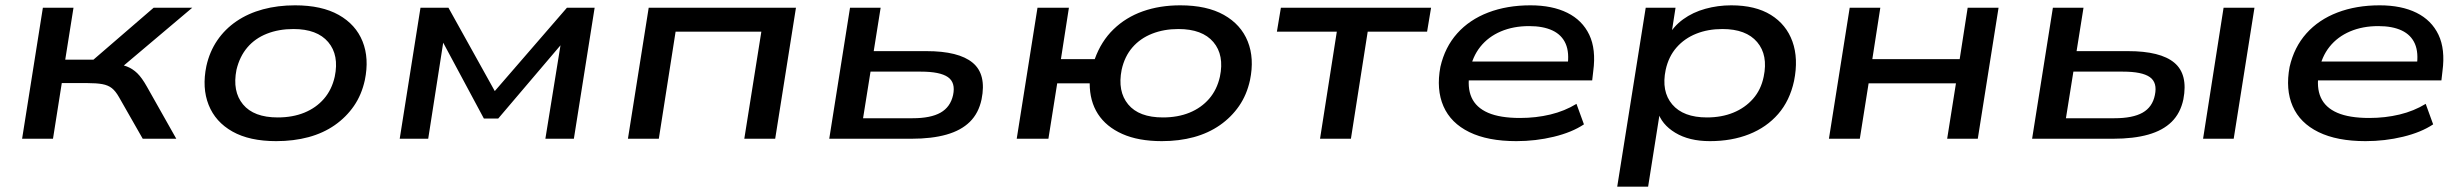

<svg xmlns="http://www.w3.org/2000/svg" viewBox="-20 -521 9247 721"><path d="M63 0 141 -492H256L225 -297H331L557 -492H702L413 -248L399 -282Q434 -280 456 -271.5Q478 -263 495.5 -246Q513 -229 532 -195L642 0H516L427 -156Q414 -179 400 -190Q386 -201 364.5 -205Q343 -209 308 -209H212L179 0Z M1017 9Q917 9 853 -27Q789 -63 763.5 -127Q738 -191 755 -273Q767 -327 796 -369.5Q825 -412 868.5 -441.5Q912 -471 967.5 -486Q1023 -501 1088 -501Q1188 -501 1252 -465Q1316 -429 1341.5 -365.5Q1367 -302 1350 -220Q1338 -165 1309 -123Q1280 -81 1237 -51Q1194 -21 1138.5 -6Q1083 9 1017 9ZM1023 -80Q1079 -80 1123 -98Q1167 -116 1196.5 -150Q1226 -184 1237 -233Q1254 -314 1212.5 -363Q1171 -412 1082 -412Q1027 -412 982.5 -394.5Q938 -377 909 -343Q880 -309 868 -259Q852 -178 892.5 -129Q933 -80 1023 -80Z M1481 0 1559 -492H1664L1838 -179L2109 -492H2213L2135 0H2028L2089 -377H2107L1851 -76H1797L1635 -378H1647L1588 0Z M2338 0 2416 -492H2969L2891 0H2775L2839 -402H2517L2454 0Z M3094 0 3172 -492H3287L3261 -329H3459Q3580 -329 3632.5 -285.5Q3685 -242 3666 -148Q3655 -96 3622 -63.5Q3589 -31 3534 -15.5Q3479 0 3403 0ZM3221 -77H3407Q3475 -77 3512 -98Q3549 -119 3559 -164Q3569 -211 3539.5 -231.5Q3510 -252 3438 -252H3249Z M4343 9Q4255 9 4194.5 -18Q4134 -45 4103 -93Q4072 -141 4072 -208H3950L3917 0H3798L3876 -492H3994L3964 -299H4091Q4115 -366 4161.5 -411Q4208 -456 4271.5 -478.5Q4335 -501 4412 -501Q4512 -501 4576 -465Q4640 -429 4665.5 -365.5Q4691 -302 4674 -220Q4662 -165 4633 -123Q4604 -81 4561 -51Q4518 -21 4463 -6Q4408 9 4343 9ZM4347 -80Q4403 -80 4447 -98Q4491 -116 4520.5 -150Q4550 -184 4561 -233Q4578 -314 4536.5 -363Q4495 -412 4405 -412Q4351 -412 4306.5 -394.5Q4262 -377 4232.5 -343Q4203 -309 4192 -259Q4176 -178 4216.5 -129Q4257 -80 4347 -80Z M4937 0 5000 -402H4775L4790 -492H5354L5339 -402H5116L5053 0Z M5674 9Q5567 9 5497.5 -25Q5428 -59 5400.5 -122Q5373 -185 5389 -270Q5406 -344 5452 -395.5Q5498 -447 5568.5 -474Q5639 -501 5727 -501Q5809 -501 5865.5 -473Q5922 -445 5948 -390.5Q5974 -336 5963 -254L5959 -219H5471L5482 -290H5892L5866 -271Q5874 -323 5859.5 -356.5Q5845 -390 5810 -406.5Q5775 -423 5722 -423Q5663 -423 5616 -403Q5569 -383 5539 -345.5Q5509 -308 5499 -254V-249Q5489 -193 5506 -155Q5523 -117 5568 -97.5Q5613 -78 5688 -78Q5748 -78 5802 -91Q5856 -104 5900 -131L5928 -54Q5883 -24 5815 -7.5Q5747 9 5674 9Z M6053 180 6160 -492H6272L6255 -383H6243Q6264 -422 6300.5 -448.5Q6337 -475 6384 -488Q6431 -501 6481 -501Q6572 -501 6630 -465Q6688 -429 6711 -365Q6734 -301 6717 -217Q6701 -143 6657.5 -93Q6614 -43 6548.5 -17Q6483 9 6401 9Q6323 9 6271 -22.5Q6219 -54 6205 -103L6214 -104L6169 180ZM6390 -80Q6445 -80 6489 -98Q6533 -116 6563 -150Q6593 -184 6603 -233Q6620 -314 6578.5 -363Q6537 -412 6448 -412Q6394 -412 6350 -394.5Q6306 -377 6276 -343Q6246 -309 6235 -259Q6218 -178 6259.5 -129Q6301 -80 6390 -80Z M6848 0 6926 -492H7041L7011 -299H7339L7369 -492H7485L7407 0H7292L7325 -208H6997L6964 0Z M7611 0 7689 -492H7804L7778 -329H7971Q8093 -329 8145 -285.5Q8197 -242 8179 -148Q8168 -96 8135 -63.5Q8102 -31 8047 -15.5Q7992 0 7915 0ZM7738 -77H7920Q7989 -77 8026 -98Q8063 -119 8072 -164Q8082 -211 8053 -231.5Q8024 -252 7952 -252H7766ZM8253 0 8330 -492H8446L8368 0Z M8863 9Q8756 9 8686.5 -25Q8617 -59 8589.5 -122Q8562 -185 8578 -270Q8595 -344 8641 -395.5Q8687 -447 8757.5 -474Q8828 -501 8916 -501Q8998 -501 9054.5 -473Q9111 -445 9137 -390.5Q9163 -336 9152 -254L9148 -219H8660L8671 -290H9081L9055 -271Q9063 -323 9048.5 -356.5Q9034 -390 8999 -406.5Q8964 -423 8911 -423Q8852 -423 8805 -403Q8758 -383 8728 -345.5Q8698 -308 8688 -254V-249Q8678 -193 8695 -155Q8712 -117 8757 -97.5Q8802 -78 8877 -78Q8937 -78 8991 -91Q9045 -104 9089 -131L9117 -54Q9072 -24 9004 -7.5Q8936 9 8863 9Z"/></svg>

Font: Nunito Sans 10pt Expanded SemiBold
Style: Italic
Weight: 600
Width: 7
Italic angle: -9°
Designer: Vernon Adams
Foundry: Vernon Adams
Version: Version 3.101;gftools[0.9.27]